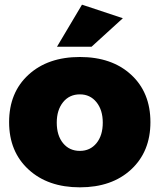

<svg xmlns="http://www.w3.org/2000/svg" viewBox="-20 -795 683 822"><path d="M19 -272Q19 -399 102 -475Q185 -551 322 -551Q459 -551 541.5 -475Q624 -399 624 -272Q624 -146 541.5 -69.5Q459 7 322 7Q185 7 102 -69.5Q19 -146 19 -272ZM223 -270Q223 -215 250 -182Q277 -149 322 -149Q366 -149 393 -182Q420 -215 420 -270Q420 -324 393 -357.5Q366 -391 322 -391Q277 -391 250 -357.5Q223 -324 223 -270ZM224 -595 331 -775 506 -717 372 -595Z"/></svg>

Font: Trueno
Style: ExBd
Weight: 800
Designer: Julieta Ulanovsky
Foundry: Julieta Ulanovsky
Version: Version 3.001b